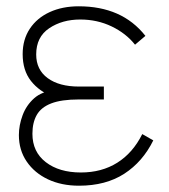

<svg xmlns="http://www.w3.org/2000/svg" viewBox="-20 -575 537 610"><path d="M231 15Q175.5 15 132.5 -5.2Q89.5 -25.5 64.8 -61.8Q40 -98 40 -146Q40 -177 51.8 -208.8Q63.5 -240.5 88.5 -262.8Q113.5 -285 154 -288L148 -268Q104.5 -284.5 78.2 -318Q52 -351.5 52 -403Q52 -449.5 74.8 -483.8Q97.5 -518 137.8 -536.5Q178 -555 230 -555Q298.5 -555 351.5 -531.8Q404.5 -508.5 442 -461L409 -433Q380.5 -469 334.8 -491Q289 -513 235 -513Q177.5 -513 136.2 -485.2Q95 -457.5 95 -402Q95 -353.5 131.5 -326.8Q168 -300 231 -300H310V-259H230Q175 -259 142.8 -246.5Q110.5 -234 96.8 -209.8Q83 -185.5 83 -150Q83 -92.5 125.5 -59.8Q168 -27 237 -27Q303 -27 352.5 -58Q402 -89 432 -149L467 -129Q433.5 -61 374.8 -23Q316 15 231 15Z"/></svg>

Font: Manrope ExtraLight
Style: Regular
Weight: 200
Designer: Mikhail Sharanda
Foundry: Mikhail Sharanda
Version: Version 4.505